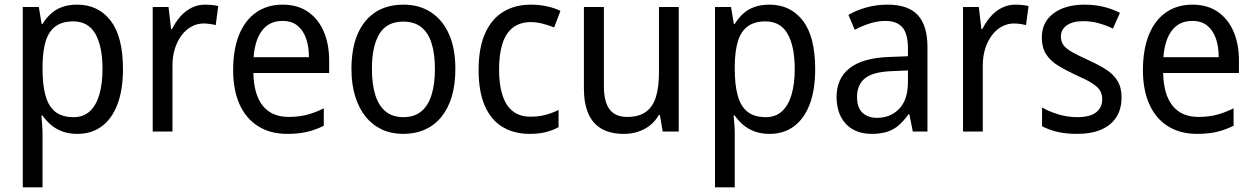

<svg xmlns="http://www.w3.org/2000/svg" viewBox="-20 -566 5396 826"><path d="M312 -546Q403 -546 456 -477Q509 -408 509 -269Q509 -179 485 -116.5Q461 -54 417 -22Q373 10 313 10Q277 10 248.5 -0.5Q220 -11 199 -29Q178 -47 163 -69H158Q160 -51 161.5 -28Q163 -5 163 13V240H78V-536H147L159 -463H163Q179 -489 199.5 -507.5Q220 -526 248 -536Q276 -546 312 -546ZM295 -474Q249 -474 220 -453.5Q191 -433 177.5 -391.5Q164 -350 163 -286V-268Q163 -200 176 -154Q189 -108 218 -85Q247 -62 297 -62Q339 -62 366.5 -87.5Q394 -113 407.5 -159.5Q421 -206 421 -269Q421 -366 390.5 -420Q360 -474 295 -474Z M862 -546Q876 -546 891.5 -544.5Q907 -543 919 -540L908 -458Q896 -461 882.5 -463Q869 -465 856 -465Q829 -465 804.5 -452Q780 -439 761.5 -414.5Q743 -390 732.5 -357Q722 -324 722 -284V0H637V-536H705L716 -441H720Q735 -471 756 -495Q777 -519 804 -532.5Q831 -546 862 -546Z M1196 -546Q1260 -546 1304.5 -515.5Q1349 -485 1372.5 -431Q1396 -377 1396 -306V-252H1070Q1072 -159 1110.5 -111Q1149 -63 1222 -63Q1264 -63 1299.5 -72Q1335 -81 1373 -100V-25Q1337 -7 1300 1.5Q1263 10 1216 10Q1143 10 1090.5 -23Q1038 -56 1010.5 -117.5Q983 -179 983 -264Q983 -353 1008.5 -416Q1034 -479 1082 -512.5Q1130 -546 1196 -546ZM1195 -476Q1140 -476 1108.5 -436Q1077 -396 1071 -320H1309Q1309 -365 1297 -400Q1285 -435 1260 -455.5Q1235 -476 1195 -476Z M1939 -269Q1939 -203 1924 -152Q1909 -101 1880 -64.5Q1851 -28 1809 -9Q1767 10 1714 10Q1664 10 1623 -9Q1582 -28 1553 -64Q1524 -100 1508 -151.5Q1492 -203 1492 -269Q1492 -358 1518.5 -419.5Q1545 -481 1595 -513.5Q1645 -546 1716 -546Q1783 -546 1833 -514Q1883 -482 1911 -420.5Q1939 -359 1939 -269ZM1580 -269Q1580 -204 1594.5 -157.5Q1609 -111 1639 -86.5Q1669 -62 1716 -62Q1762 -62 1792 -86.5Q1822 -111 1836.5 -157.5Q1851 -204 1851 -269Q1851 -335 1836.5 -380.5Q1822 -426 1792 -449.5Q1762 -473 1715 -473Q1644 -473 1612 -420Q1580 -367 1580 -269Z M2259 10Q2192 10 2142.5 -19.5Q2093 -49 2066 -110Q2039 -171 2039 -265Q2039 -360 2067 -422.5Q2095 -485 2145.5 -515.5Q2196 -546 2264 -546Q2301 -546 2334.5 -538.5Q2368 -531 2391 -519L2364 -448Q2342 -457 2315 -464Q2288 -471 2265 -471Q2218 -471 2187.5 -448Q2157 -425 2142 -379.5Q2127 -334 2127 -266Q2127 -201 2142 -155.5Q2157 -110 2187 -87Q2217 -64 2262 -64Q2298 -64 2327.5 -72Q2357 -80 2383 -93V-19Q2358 -5 2327.5 2.5Q2297 10 2259 10Z M2900 -536V0H2831L2819 -71H2814Q2799 -44 2775.5 -26Q2752 -8 2724 1Q2696 10 2664 10Q2606 10 2568 -12Q2530 -34 2511 -77.5Q2492 -121 2492 -186V-536H2578V-195Q2578 -128 2602.5 -95.5Q2627 -63 2678 -63Q2729 -63 2759 -85Q2789 -107 2802 -149.5Q2815 -192 2815 -255V-536Z M3290 -546Q3381 -546 3434 -477Q3487 -408 3487 -269Q3487 -179 3463 -116.5Q3439 -54 3395 -22Q3351 10 3291 10Q3255 10 3226.5 -0.5Q3198 -11 3177 -29Q3156 -47 3141 -69H3136Q3138 -51 3139.5 -28Q3141 -5 3141 13V240H3056V-536H3125L3137 -463H3141Q3157 -489 3177.5 -507.5Q3198 -526 3226 -536Q3254 -546 3290 -546ZM3273 -474Q3227 -474 3198 -453.5Q3169 -433 3155.5 -391.5Q3142 -350 3141 -286V-268Q3141 -200 3154 -154Q3167 -108 3196 -85Q3225 -62 3275 -62Q3317 -62 3344.5 -87.5Q3372 -113 3385.5 -159.5Q3399 -206 3399 -269Q3399 -366 3368.5 -420Q3338 -474 3273 -474Z M3798 -546Q3887 -546 3928.5 -501Q3970 -456 3970 -364V0H3907L3892 -75H3889Q3869 -47 3847 -27.5Q3825 -8 3796.5 1Q3768 10 3730 10Q3684 10 3650 -9Q3616 -28 3597.5 -64Q3579 -100 3579 -149Q3579 -229 3635.5 -273Q3692 -317 3806 -321L3886 -324V-357Q3886 -422 3861.5 -449Q3837 -476 3790 -476Q3755 -476 3721.5 -465Q3688 -454 3657 -438L3630 -502Q3664 -522 3707.5 -534Q3751 -546 3798 -546ZM3818 -260Q3735 -257 3701 -229Q3667 -201 3667 -149Q3667 -103 3690.5 -81Q3714 -59 3753 -59Q3811 -59 3848.5 -98Q3886 -137 3886 -213V-263Z M4348 -546Q4362 -546 4377.5 -544.5Q4393 -543 4405 -540L4394 -458Q4382 -461 4368.5 -463Q4355 -465 4342 -465Q4315 -465 4290.5 -452Q4266 -439 4247.5 -414.5Q4229 -390 4218.5 -357Q4208 -324 4208 -284V0H4123V-536H4191L4202 -441H4206Q4221 -471 4242 -495Q4263 -519 4290 -532.5Q4317 -546 4348 -546Z M4805 -147Q4805 -96 4782 -61Q4759 -26 4716.5 -8Q4674 10 4614 10Q4565 10 4528 1Q4491 -8 4463 -23V-104Q4491 -87 4531.5 -74.5Q4572 -62 4614 -62Q4670 -62 4696 -83Q4722 -104 4722 -140Q4722 -161 4712 -177Q4702 -193 4677.5 -208.5Q4653 -224 4609 -243Q4564 -264 4531 -284.5Q4498 -305 4480 -333.5Q4462 -362 4462 -405Q4462 -471 4512.5 -508.5Q4563 -546 4645 -546Q4689 -546 4726.5 -537Q4764 -528 4798 -511L4768 -443Q4739 -457 4707 -466Q4675 -475 4641 -475Q4595 -475 4569.5 -457Q4544 -439 4544 -409Q4544 -387 4555.5 -371.5Q4567 -356 4593 -341.5Q4619 -327 4663 -307Q4707 -287 4739 -266.5Q4771 -246 4788 -217.5Q4805 -189 4805 -147Z M5110 -546Q5174 -546 5218.5 -515.5Q5263 -485 5286.5 -431Q5310 -377 5310 -306V-252H4984Q4986 -159 5024.5 -111Q5063 -63 5136 -63Q5178 -63 5213.5 -72Q5249 -81 5287 -100V-25Q5251 -7 5214 1.5Q5177 10 5130 10Q5057 10 5004.5 -23Q4952 -56 4924.5 -117.5Q4897 -179 4897 -264Q4897 -353 4922.5 -416Q4948 -479 4996 -512.5Q5044 -546 5110 -546ZM5109 -476Q5054 -476 5022.5 -436Q4991 -396 4985 -320H5223Q5223 -365 5211 -400Q5199 -435 5174 -455.5Q5149 -476 5109 -476Z"/></svg>

Font: Noto Sans Thai SemiCondensed
Style: Regular
Weight: 400
Width: 4
Designer: Monotype Design Team
Foundry: Monotype Imaging Inc.
Version: Version 2.001